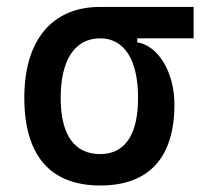

<svg xmlns="http://www.w3.org/2000/svg" viewBox="-20 -538 626 567"><path d="M275.9 9.8C419.9 9.8 495.1 -72.3 495.1 -229.5C495.1 -323.7 448.2 -402.8 385.3 -413.1V-424.8H551.8V-517.6H275.9C133.8 -517.6 51.8 -419.9 51.8 -249C51.8 -79.1 128.4 9.8 275.9 9.8ZM275.9 -83C199.2 -83 159.2 -140.1 159.2 -249C159.2 -361.3 201.2 -424.8 275.9 -424.8C347.2 -424.8 387.7 -361.3 387.7 -249C387.7 -140.1 349.1 -83 275.9 -83Z"/></svg>

Font: Cascadia Code PL
Style: Regular
Weight: 400
Monospace: yes
Designer: Aaron Bell
Foundry: Saja Typeworks
Version: Version 2404.023